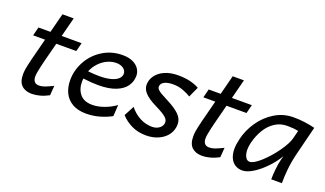

<svg xmlns="http://www.w3.org/2000/svg" viewBox="-66 -1035 2452 1450"><g transform="rotate(20 1160.0 -310.0)"><path d="M227.1 12.2Q174.8 12.2 145 -15.9Q115.2 -43.9 115.2 -104Q115.2 -125 118.7 -147Q123 -174.8 138.7 -238Q154.3 -301.3 182.1 -406.7H86.4L104 -476.1H200.2L240.2 -631.8H330.6L290.5 -476.1H450.7L433.1 -406.7H272.5L268.1 -389.6Q245.1 -301.8 231.9 -249.3Q218.8 -196.8 211.9 -159.2Q207.5 -137.2 207.5 -120.6Q207.5 -96.2 219 -80.8Q230.5 -65.4 257.3 -65.4Q278.8 -65.4 303.2 -74.5Q327.6 -83.5 367.2 -103L361.3 -25.4Q325.2 -5.9 290.5 3.2Q255.9 12.2 227.1 12.2Z M663.1 12.2Q597.7 12.2 553.2 -12.9Q508.8 -38.1 486.8 -82.8Q464.8 -127.4 464.8 -185.5Q464.8 -266.1 504.9 -338.1Q544.9 -410.2 615.7 -454.1Q686.5 -498 774.9 -498Q824.2 -498 857.9 -481.7Q891.6 -465.3 907.7 -439.7Q923.8 -414.1 923.8 -386.2Q923.8 -339.8 897.7 -302.5Q871.6 -265.1 816.2 -243.2Q760.7 -221.2 675.8 -221.2Q623 -221.2 554.2 -230Q552.7 -218.3 552.7 -205.1Q552.7 -143.6 585.4 -104.7Q618.2 -65.9 684.6 -65.9Q729 -65.9 778.6 -83.7Q828.1 -101.6 870.1 -131.8L864.3 -40.5Q820.8 -17.1 769.5 -2.4Q718.3 12.2 663.1 12.2ZM661.1 -288.1Q714.8 -288.1 752.7 -298.3Q790.5 -308.6 809.8 -326.7Q829.1 -344.7 829.1 -367.7Q829.1 -393.1 806.4 -409.4Q783.7 -425.8 749.5 -425.8Q713.4 -425.8 678 -409.4Q642.6 -393.1 614 -363Q585.4 -333 569.3 -293.5Q617.7 -288.1 661.1 -288.1Z M1209 -420.9Q1163.1 -420.9 1137 -407Q1110.8 -393.1 1110.8 -367.7Q1110.8 -355.5 1120.6 -345Q1130.4 -334.5 1149.9 -323Q1169.4 -311.5 1212.4 -289.6Q1274.4 -257.8 1308.1 -224.9Q1341.8 -191.9 1341.8 -149.4Q1341.8 -101.6 1315.7 -64.9Q1289.6 -28.3 1244.6 -8.1Q1199.7 12.2 1145 12.2Q1079.6 12.2 1028.6 -12.5Q977.5 -37.1 941.4 -77.1L984.4 -158.7Q1017.6 -116.2 1064.7 -90.3Q1111.8 -64.5 1166.5 -64.5Q1188 -64.5 1207 -73Q1226.1 -81.5 1237.3 -96.4Q1248.5 -111.3 1248.5 -129.4Q1248.5 -146 1237.5 -159.7Q1226.6 -173.3 1202.6 -188.2Q1178.7 -203.1 1134.3 -225.1Q1078.1 -252.9 1048.6 -283.2Q1019 -313.5 1019 -349.6Q1019 -390.1 1043.5 -424.1Q1067.9 -458 1113.3 -478Q1158.7 -498 1219.2 -498Q1277.8 -498 1321 -486.8Q1364.3 -475.6 1390.1 -459.5L1351.6 -375.5Q1325.7 -393.1 1287.8 -407Q1250 -420.9 1209 -420.9Z M1595.2 12.2Q1543 12.2 1513.2 -15.9Q1483.4 -43.9 1483.4 -104Q1483.4 -125 1486.8 -147Q1491.2 -174.8 1506.8 -238Q1522.5 -301.3 1550.3 -406.7H1454.6L1472.2 -476.1H1568.4L1608.4 -631.8H1698.7L1658.7 -476.1H1818.8L1801.3 -406.7H1640.6L1636.2 -389.6Q1613.3 -301.8 1600.1 -249.3Q1586.9 -196.8 1580.1 -159.2Q1575.7 -137.2 1575.7 -120.6Q1575.7 -96.2 1587.2 -80.8Q1598.6 -65.4 1625.5 -65.4Q1647 -65.4 1671.4 -74.5Q1695.8 -83.5 1735.4 -103L1729.5 -25.4Q1693.4 -5.9 1658.7 3.2Q1624 12.2 1595.2 12.2Z M2165 -157.7 2174.8 -196.3Q2147 -147.9 2101.6 -99.4Q2056.2 -50.8 2006.6 -19.3Q1957 12.2 1917.5 12.2Q1885.3 12.2 1860.4 -3.4Q1835.4 -19 1821.5 -49.3Q1807.6 -79.6 1807.6 -122.1Q1807.6 -155.3 1818.4 -201.2Q1835.9 -278.3 1882.6 -346.4Q1929.2 -414.6 1998 -456.3Q2066.9 -498 2147.5 -498Q2192.9 -498 2238.5 -491.9Q2284.2 -485.8 2320.3 -476.1L2264.6 -253.4Q2245.1 -174.8 2239.3 -113.8Q2233.4 -52.7 2233.4 0H2147.9Q2147.9 -35.2 2152.6 -81.5Q2157.2 -127.9 2165 -157.7ZM2125.5 -420.9Q2069.3 -420.9 2025.6 -392.1Q1981.9 -363.3 1952.9 -314.9Q1923.8 -266.6 1908.7 -206.1Q1901.4 -176.8 1901.4 -150.9Q1901.4 -114.7 1914.1 -91.6Q1926.8 -68.4 1947.8 -68.4Q1979.5 -68.4 2034.9 -118.4Q2090.3 -168.5 2138.7 -236.1Q2187 -303.7 2198.7 -351.6L2213.9 -412.6Q2177.2 -420.9 2125.5 -420.9Z"/></g></svg>

Font: Lesson One
Style: Italic
Weight: 400
Italic angle: -14°
Designer: But Ko, Victor Gaultney, Annie Olsen, Julie Remington, Don Collingsworth, Eric Hays, Becca Hirsbrunner
Version: Version 1.100